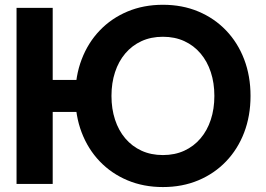

<svg xmlns="http://www.w3.org/2000/svg" viewBox="-20 -755 1090 788"><path d="M196.3 -427H339.7V-295.7H196.3ZM196.3 -239.3V0H47.9V-722.7H196.3ZM437.5 -361.3Q437.5 -308.2 452.1 -263.9Q466.6 -219.5 494.2 -187Q521.9 -154.4 560.8 -136.5Q599.8 -118.6 648.6 -118.6Q697.5 -118.6 736.4 -136.5Q775.4 -154.4 803 -187Q830.7 -219.5 845.2 -263.9Q859.8 -308.2 859.8 -361.3Q859.8 -414.5 845.2 -458.8Q830.7 -503.1 803 -535.7Q775.4 -568.3 736.4 -586.2Q697.5 -604.1 648.6 -604.1Q599.8 -604.1 560.8 -586.2Q521.9 -568.3 494.2 -535.7Q466.6 -503.1 452.1 -458.8Q437.5 -414.5 437.5 -361.3ZM289.1 -361.3Q289.1 -443.1 315.2 -511.4Q341.3 -579.8 389.4 -630Q437.5 -680.2 503.4 -707.8Q569.3 -735.4 648.6 -735.4Q728.2 -735.4 794 -707.8Q859.8 -680.2 907.9 -630Q956 -579.8 982.1 -511.4Q1008.2 -443.1 1008.2 -361.3Q1008.2 -279.6 982.1 -211.2Q956 -142.9 907.9 -92.7Q859.8 -42.5 794 -14.9Q728.2 12.7 648.6 12.7Q569.3 12.7 503.4 -14.9Q437.5 -42.5 389.4 -92.7Q341.3 -142.9 315.2 -211.2Q289.1 -279.6 289.1 -361.3Z"/></svg>

Font: Giphurs SC
Style: Regular
Weight: 400
Version: Version 0.920